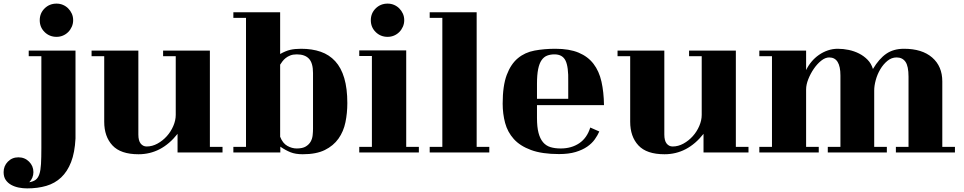

<svg xmlns="http://www.w3.org/2000/svg" viewBox="-98 -783 5337 1063"><path d="M307 -671Q307 -652 299.5 -635Q292 -618 279.5 -605.5Q267 -593 250.5 -586Q234 -579 215 -579Q176 -579 149 -605.5Q122 -632 122 -671Q122 -710 149 -736.5Q176 -763 215 -763Q234 -763 250.5 -756Q267 -749 279.5 -736.5Q292 -724 299.5 -707.5Q307 -691 307 -671ZM-78 170Q-78 136 -54.5 112Q-31 88 4 88Q39 88 63 112Q87 136 87 170Q87 186 81 200.5Q75 215 64 226Q87 222 100 212Q113 202 120 181Q127 160 129 125Q131 90 131 36V-472H61V-503H320V-16Q316 62 295.5 114.5Q275 167 240.5 199.5Q206 232 158.5 246Q111 260 52 260Q29 260 6 255.5Q-17 251 -36 240.5Q-55 230 -66.5 213Q-78 196 -78 170Z M875 -147V-472H805V-503H1064V30H1134V61H885V-42Q796 71 669 71Q570 71 524.5 22Q479 -27 479 -109V-472H409V-503H668V-38Q668 -4 681 12Q694 28 714 28Q745 28 774 12Q803 -4 825.5 -29Q848 -54 861.5 -85.5Q875 -117 875 -147Z M1194 -715H1453V-484Q1483 -501 1508.5 -507Q1534 -513 1569 -513Q1630 -513 1677.5 -496.5Q1725 -480 1758 -444Q1791 -408 1808 -350.5Q1825 -293 1825 -212Q1825 -157 1814.5 -106Q1804 -55 1776 -15.5Q1748 24 1700.5 47.5Q1653 71 1578 71Q1538 71 1510.5 60Q1483 49 1454 29V61H1194V30H1264V-684H1194ZM1453 -26Q1467 10 1492.5 24.5Q1518 39 1545 39Q1577 39 1595 28Q1613 17 1622 1Q1631 -15 1633 -34.5Q1635 -54 1635 -70V-379Q1635 -434 1612.5 -458Q1590 -482 1545 -482Q1524 -482 1509 -476Q1494 -470 1483.5 -461.5Q1473 -453 1465.5 -443Q1458 -433 1453 -425Z M2140 -671Q2140 -652 2132.5 -635Q2125 -618 2112.5 -605.5Q2100 -593 2083.5 -586Q2067 -579 2048 -579Q2009 -579 1982 -605.5Q1955 -632 1955 -671Q1955 -710 1982 -736.5Q2009 -763 2048 -763Q2067 -763 2083.5 -756Q2100 -749 2112.5 -736.5Q2125 -724 2132.5 -707.5Q2140 -691 2140 -671ZM2151 30H2221V61H1891V30H1961V-473H1891V-504H2151Z M2541 30H2611V61H2281V30H2351V-684H2281V-715H2541Z M3220 -55Q3211 -34 3195 -11.5Q3179 11 3153 29Q3127 47 3089 58.5Q3051 70 2997 70Q2903 70 2842 47.5Q2781 25 2746.5 -13.5Q2712 -52 2698.5 -102.5Q2685 -153 2685 -209Q2685 -308 2707.5 -368Q2730 -428 2769 -460.5Q2808 -493 2861.5 -503Q2915 -513 2977 -513Q3054 -513 3105.5 -491.5Q3157 -470 3188 -429.5Q3219 -389 3232 -331Q3245 -273 3246 -201H2875V-130Q2875 -80 2883.5 -47.5Q2892 -15 2908.5 4.5Q2925 24 2949.5 31.5Q2974 39 3006 39Q3066 39 3109 10Q3152 -19 3170 -77ZM2972 -482Q2949 -482 2931 -475Q2913 -468 2900.5 -450Q2888 -432 2881.5 -400.5Q2875 -369 2875 -319V-236H3048V-331Q3050 -413 3033 -447.5Q3016 -482 2972 -482Z M3787 -147V-472H3717V-503H3976V30H4046V61H3797V-42Q3708 71 3581 71Q3482 71 3436.5 22Q3391 -27 3391 -109V-472H3321V-503H3580V-38Q3580 -4 3593 12Q3606 28 3626 28Q3657 28 3686 12Q3715 -4 3737.5 -29Q3760 -54 3773.5 -85.5Q3787 -117 3787 -147Z M4742 -282V30H4812V61H4485V30H4555V-365Q4555 -465 4493 -465Q4471 -465 4448.5 -447Q4426 -429 4407.5 -402Q4389 -375 4377 -344.5Q4365 -314 4365 -288V30H4435V61H4106V30H4176V-472H4106V-503H4365V-395Q4377 -420 4395 -441.5Q4413 -463 4436 -479Q4459 -495 4485.5 -504Q4512 -513 4540 -513Q4571 -513 4601.5 -506.5Q4632 -500 4658.5 -486.5Q4685 -473 4705.5 -452Q4726 -431 4735 -401Q4769 -458 4809 -485.5Q4849 -513 4907 -513Q5007 -513 5063 -464.5Q5119 -416 5119 -332V30H5189V61H4862V30H4932V-358Q4932 -417 4915 -441Q4898 -465 4866 -465Q4838 -465 4815 -446Q4792 -427 4775.5 -399Q4759 -371 4750.5 -339.5Q4742 -308 4742 -282Z"/></svg>

Font: Cafe24 ClassicType
Style: Regular
Weight: 400
Designer: Cafe24 thkim, hmlim, mnelim & 4IR
Foundry: Cafe24
Version: Version 1.000